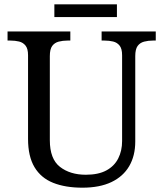

<svg xmlns="http://www.w3.org/2000/svg" viewBox="-20 -860 757 890"><path d="M362 10Q283 10 226.5 -12.5Q170 -35 140 -85Q110 -135 110 -216V-604Q110 -634 98.5 -648.5Q87 -663 68.5 -667.5Q50 -672 28 -672H15V-714H306V-672H293Q271 -672 252 -667Q233 -662 222 -647Q211 -632 211 -600V-210Q211 -123 258 -86.5Q305 -50 378 -50Q436 -50 473 -70Q510 -90 528 -125.5Q546 -161 546 -206V-604Q546 -634 534.5 -648.5Q523 -663 504.5 -667.5Q486 -672 464 -672H451V-714H702V-672H689Q667 -672 648 -667Q629 -662 618 -647Q607 -632 607 -600V-204Q607 -138 579 -90Q551 -42 496.5 -16Q442 10 362 10ZM232 -781V-840H522V-781Z"/></svg>

Font: Noto Serif Tibetan
Style: Regular
Weight: 400
Designer: Monotype Design Team
Foundry: Monotype Imaging Inc.
Version: Version 2.103